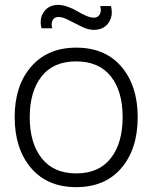

<svg xmlns="http://www.w3.org/2000/svg" viewBox="-20 -750 623 785"><path d="M291.5 -555.2Q410.2 -555.2 476.6 -477.1Q543 -398.9 543 -271Q543 -141.1 476.3 -63Q409.7 15.1 291.5 15.1Q173.3 15.1 106.7 -63.5Q40 -142.1 40 -271Q40 -399.9 107.4 -477.5Q174.8 -555.2 291.5 -555.2ZM101.6 -271Q101.6 -164.6 150.6 -102.8Q199.7 -41 291.5 -41Q384.3 -41 432.9 -103Q481.4 -165 481.4 -271Q481.4 -377.4 432.9 -438.2Q384.3 -499 291.5 -499Q197.8 -499 149.7 -437.3Q101.6 -375.5 101.6 -271ZM149.9 -634.3Q139.6 -674.3 159.7 -702.1Q179.7 -730 218.3 -730Q236.8 -730 258.5 -721.9Q280.3 -713.9 296.6 -703.9Q313 -693.8 331.5 -685.8Q350.1 -677.7 363.3 -677.7Q380.9 -677.7 388.2 -691.9Q395.5 -706.1 389.6 -725.1H433.6Q443.8 -685.5 423.8 -656.7Q403.8 -627.9 363.8 -627.9Q340.8 -627.9 313.5 -641.1Q286.1 -654.3 261.2 -667.5Q236.3 -680.7 220.2 -680.7Q201.2 -680.7 194.6 -666.3Q188 -651.9 193.8 -634.3Z"/></svg>

Font: Manrope Light
Style: Regular
Weight: 300
Designer: Mikhail Sharanda
Foundry: Mikhail Sharanda
Version: Version 4.505;FEAKit 1.0